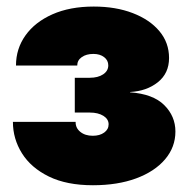

<svg xmlns="http://www.w3.org/2000/svg" viewBox="-20 -546 559 574"><path d="M257.8 7.8Q179.2 7.8 126 -18.3Q72.8 -44.4 45.7 -87.6Q18.6 -130.9 18.6 -181.6H206.1Q205.6 -163.6 220 -151.9Q234.4 -140.1 257.3 -140.1Q278.3 -140.1 291.5 -149.7Q304.7 -159.2 304.7 -174.3Q304.7 -189.9 289.1 -199.7Q273.4 -209.5 248.5 -209.5H203.6V-313.5H248.5Q272.9 -313.5 288.3 -323.7Q303.7 -334 303.7 -350.6Q303.7 -365.7 291.3 -375.2Q278.8 -384.8 259.3 -384.8Q237.8 -384.8 224.4 -375.2Q210.9 -365.7 210.9 -350.1H27.8Q27.8 -400.4 56.2 -440.2Q84.5 -480 136.7 -503.2Q189 -526.4 260.3 -526.4Q326.2 -526.4 377 -506.8Q427.7 -487.3 456.5 -452.9Q485.4 -418.5 485.4 -372.6Q485.4 -326.7 451.7 -300Q418 -273.4 368.7 -271V-270Q437.5 -265.1 470.9 -231.9Q504.4 -198.7 504.4 -152.8Q504.4 -106 473.4 -69.6Q442.4 -33.2 387 -12.7Q331.5 7.8 257.8 7.8Z"/></svg>

Font: Inter Display Black
Style: Regular
Weight: 900
Designer: Rasmus Andersson
Foundry: rsms
Version: Version 4.000;git-a52131595